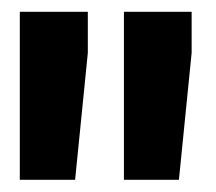

<svg xmlns="http://www.w3.org/2000/svg" viewBox="-20 -770 357 317"><path d="M125 -750.5V-682.6L104 -473.1H12.7V-675.8V-750.5ZM296.4 -750.5V-682.6L275.4 -473.1H184.6V-680.2V-750.5Z"/></svg>

Font: Roboto Condensed Black
Style: Regular
Weight: 900
Designer: Christian Robertson
Foundry: Google
Version: Version 3.008; 2023